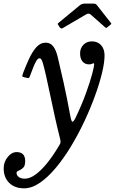

<svg xmlns="http://www.w3.org/2000/svg" viewBox="-139 -764 626 1044"><path d="M345 -414Q322.5 -414 309.2 -430.2Q296 -446.5 296.5 -475Q296.5 -501 314.2 -520Q332 -539 360.5 -539Q392.5 -539 411 -518Q429.5 -497 429.5 -462.5Q429.5 -424.5 415.8 -367.2Q402 -310 377.2 -242Q352.5 -174 319.5 -103.8Q286.5 -33.5 247.2 31.5Q208 96.5 165 148Q122 199.5 78 229.8Q34 260 -8 260Q-58.5 260 -88.8 230.5Q-119 201 -119 151Q-119 116.5 -97.2 89.8Q-75.5 63 -48.5 63Q-2 63 -2 112Q-2 138.5 -13.8 149Q-25.5 159.5 -37.2 163.8Q-49 168 -49 176Q-49 189 -37.5 198.2Q-26 207.5 -3.5 207.5Q23.5 207.5 54.2 185Q85 162.5 116.5 123.8Q148 85 176.5 37Q184 25 187.2 19Q190.5 13 190.2 6Q190 -1 186 -16.5Q172.5 -69.5 159 -130.8Q145.5 -192 133.2 -250.8Q121 -309.5 110.5 -355.5Q100 -401.5 93 -424.5Q90.5 -432.5 86.5 -439.8Q82.5 -447 75 -447Q67 -447 58.5 -432.8Q50 -418.5 41.5 -396.8Q33 -375 25 -353.5Q21.5 -344 19 -341Q16.5 -338 8 -340.5L-6 -343.5Q-19 -346.5 -18.2 -351.2Q-17.5 -356 -13 -368Q1.5 -406 18.8 -443.8Q36 -481.5 58.2 -506.8Q80.5 -532 109.5 -532Q135 -532 150 -512.5Q165 -493 174 -457.5Q187.5 -402.5 206.8 -315.5Q226 -228.5 244 -130Q249.5 -100.5 256 -102.2Q262.5 -104 273 -126Q306 -195 328.2 -256.5Q350.5 -318 361.8 -360.5Q373 -403 373 -414Q373 -420 369.5 -420Q367 -420 361.2 -417Q355.5 -414 345 -414ZM186 -615 178.5 -627Q174 -632.5 174.8 -634.5Q175.5 -636.5 182 -642L296 -736Q306.5 -744.5 324 -744.5H366.5Q376.5 -744.5 380.5 -742.5Q384.5 -740.5 388 -736L463.5 -640Q466.5 -636.5 466.5 -635Q466.5 -633.5 461.5 -629.5L447 -617.5Q440.5 -612 438.5 -612.2Q436.5 -612.5 431 -617L354 -685Q343 -694.5 329 -685.5L203.5 -612Q193.5 -605.5 186 -615Z"/></svg>

Font: Besley* Narrow
Style: Italic
Weight: 400
Width: 4
Italic angle: -13°
Designer: Owen Earl
Foundry: indestructible type*
Version: Version 3.000; ttfautohint (v1.8.3)